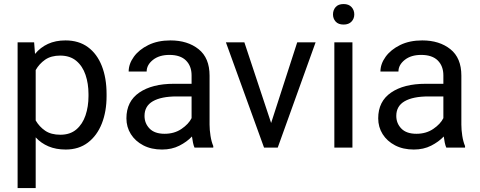

<svg xmlns="http://www.w3.org/2000/svg" viewBox="-20 -741 2410 964"><path d="M515.1 -268.6V-258.3Q515.1 -181.2 491.2 -120.6Q467.3 -60.1 421.4 -25.1Q375.5 9.8 310.1 9.8Q261.2 9.8 223.6 -6.1Q186 -22 159.2 -51.3V203.1H68.4V-528.3H151.4L155.8 -470.2Q182.6 -502.9 220.7 -520.5Q258.8 -538.1 308.6 -538.1Q375.5 -538.1 421.4 -504.4Q467.3 -470.7 491.2 -409.9Q515.1 -349.1 515.1 -268.6ZM424.3 -258.3V-268.6Q424.3 -321.3 409.4 -365.2Q394.5 -409.2 363 -435.5Q331.5 -461.9 282.2 -461.9Q236.3 -461.9 206.5 -441.2Q176.8 -420.4 159.2 -389.2V-136.2Q177.2 -105 206.8 -84.7Q236.3 -64.5 283.2 -64.5Q332 -64.5 363.3 -91.1Q394.5 -117.7 409.4 -161.9Q424.3 -206.1 424.3 -258.3Z M956.5 0Q952.1 -9.8 949 -24.7Q945.8 -39.6 943.8 -55.7Q918.5 -28.8 880.4 -9.5Q842.3 9.8 793.5 9.8Q739.7 9.8 699.5 -11.2Q659.2 -32.2 637 -67.6Q614.7 -103 614.7 -147Q614.7 -231.9 679.2 -276.1Q743.7 -320.3 852.5 -320.3H941.9V-362.3Q941.9 -409.2 913.8 -437.3Q885.7 -465.3 830.6 -465.3Q779.3 -465.3 747.8 -440.2Q716.3 -415 716.3 -381.8H626Q626 -419.9 651.9 -455.8Q677.7 -491.7 724.9 -514.9Q772 -538.1 835.9 -538.1Q921.9 -538.1 977.1 -494.1Q1032.2 -450.2 1032.2 -361.3V-115.2Q1032.2 -88.9 1036.9 -59.1Q1041.5 -29.3 1050.8 -7.8V0ZM806.6 -69.3Q855.5 -69.3 891.4 -93.8Q927.2 -118.2 941.9 -147.9V-256.8H867.2Q789.6 -256.8 747.6 -232.7Q705.6 -208.5 705.6 -159.2Q705.6 -121.6 731 -95.5Q756.3 -69.3 806.6 -69.3Z M1207 -528.3 1341.3 -123.5 1472.2 -528.3H1564.5L1374.5 0H1305.7L1114.3 -528.3Z M1651.9 -668.5Q1651.9 -690.4 1665.3 -705.6Q1678.7 -720.7 1705.1 -720.7Q1731 -720.7 1744.9 -705.6Q1758.8 -690.4 1758.8 -668.5Q1758.8 -647.5 1744.9 -632.6Q1731 -617.7 1705.1 -617.7Q1678.7 -617.7 1665.3 -632.6Q1651.9 -647.5 1651.9 -668.5ZM1749.5 -528.3V0H1658.7V-528.3Z M2220.7 0Q2216.3 -9.8 2213.1 -24.7Q2210 -39.6 2208 -55.7Q2182.6 -28.8 2144.5 -9.5Q2106.4 9.8 2057.6 9.8Q2003.9 9.8 1963.6 -11.2Q1923.3 -32.2 1901.1 -67.6Q1878.9 -103 1878.9 -147Q1878.9 -231.9 1943.4 -276.1Q2007.8 -320.3 2116.7 -320.3H2206.1V-362.3Q2206.1 -409.2 2178 -437.3Q2149.9 -465.3 2094.7 -465.3Q2043.5 -465.3 2012 -440.2Q1980.5 -415 1980.5 -381.8H1890.1Q1890.1 -419.9 1916 -455.8Q1941.9 -491.7 1989 -514.9Q2036.1 -538.1 2100.1 -538.1Q2186 -538.1 2241.2 -494.1Q2296.4 -450.2 2296.4 -361.3V-115.2Q2296.4 -88.9 2301 -59.1Q2305.7 -29.3 2314.9 -7.8V0ZM2070.8 -69.3Q2119.6 -69.3 2155.5 -93.8Q2191.4 -118.2 2206.1 -147.9V-256.8H2131.3Q2053.7 -256.8 2011.7 -232.7Q1969.7 -208.5 1969.7 -159.2Q1969.7 -121.6 1995.1 -95.5Q2020.5 -69.3 2070.8 -69.3Z"/></svg>

Font: Vazirmatn UI FD
Style: Regular
Weight: 400
Designer: Saber Rastikerdar
Foundry: Saber Rastikerdar
Version: Version 33.003